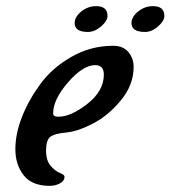

<svg xmlns="http://www.w3.org/2000/svg" viewBox="-20 -548 555 625"><path d="M142 57Q84 57 57 22.5Q30 -12 30 -62.5Q30 -113 52 -168.5Q74 -224 112.5 -276Q151 -328 213.5 -363.5Q276 -399 348 -399Q381 -399 398 -378.5Q415 -358 415 -330Q415 -272 374 -222Q333 -172 283 -146Q233 -120 194.5 -116.5Q156 -113 143 -102Q130 -91 130 -58Q130 -25 145 -8Q160 9 175 15Q190 21 190 27Q190 41 175 49Q160 57 142 57ZM318 -305Q318 -336 290 -336Q250 -336 201.5 -280Q153 -224 153 -179Q153 -168 170 -168Q211 -168 264.5 -210Q318 -252 318 -305ZM293 -528Q330 -528 330 -496Q330 -480 309 -462Q288 -444 266 -444Q223 -444 223 -473Q223 -493 244.5 -510.5Q266 -528 293 -528ZM478 -528Q515 -528 515 -496Q515 -480 494.5 -462Q474 -444 452 -444Q408 -444 408 -473Q408 -493 429.5 -510.5Q451 -528 478 -528Z"/></svg>

Font: Condiment
Style: Regular
Weight: 400
Designer: Angel Koziupa, Alejandro Paul
Foundry: Angel Koziupa, Alejandro Paul
Version: Version 1.001